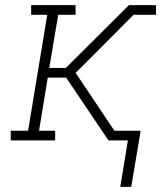

<svg xmlns="http://www.w3.org/2000/svg" viewBox="-20 -550 640 752"><path d="M494 182H451L481 0H405L239 -246H167L133 -38H196V0H22V-38H90L165 -492H102V-530H276V-492H208L173 -284H238L485 -530H591V-492H503L290 -278L276 -265L428 -38H531Z"/></svg>

Font: Iosevka Curly Slab XLtExObl
Style: Regular
Weight: 200
Width: 7
Italic angle: -9°
Monospace: yes
Designer: Belleve Invis
Foundry: Belleve Invis
Version: Version 11.0.0; ttfautohint (v1.8.3)